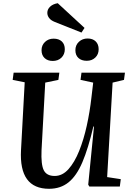

<svg xmlns="http://www.w3.org/2000/svg" viewBox="-20 -1163 816 1197"><path d="M648 -59 733 -46 727 0H537L530 -12L566 -374H562Q530 -237 493.5 -151.5Q457 -66 407 -26Q357 14 286 14Q98 14 111 -227L134 -650L59 -665L65 -710H350L344 -665L262 -648L239 -227Q235 -137 253 -101.5Q271 -66 321 -66Q369 -66 407 -108.5Q445 -151 473.5 -222Q502 -293 521 -379.5Q540 -466 550 -555L561 -648L482 -665L488 -710H759L753 -665L682 -648ZM450 -850Q450 -882 472 -902.5Q494 -923 526 -923Q558 -923 576.5 -905Q595 -887 595 -856Q595 -824 574 -804Q553 -784 521 -784Q488 -784 469 -801.5Q450 -819 450 -850ZM239 -850Q239 -881 260.5 -901.5Q282 -922 314 -922Q347 -922 365.5 -904.5Q384 -887 384 -856Q384 -824 363 -803.5Q342 -783 309 -783Q277 -783 258 -801Q239 -819 239 -850ZM507 -989 488 -960 322 -1026Q297 -1036 286 -1051Q275 -1066 275 -1083Q275 -1105 292.5 -1121.5Q310 -1138 340 -1143Z"/></svg>

Font: Literata 36pt SemiBold
Style: Italic
Weight: 600
Italic angle: -2°
Designer: Latin by Veronika Burian and Jose Scaglione. Greek by Irene Vlachou. Cyrillic by Vera Evstafieva
Foundry: TypeTogether
Version: Version 3.002